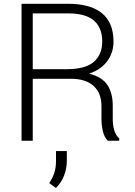

<svg xmlns="http://www.w3.org/2000/svg" viewBox="-20 -730 698 996"><path d="M149.9 -321.3V0H91.8V-710.4H332.5Q449.2 -710.4 509 -661.4Q568.8 -612.3 568.8 -514.2Q568.8 -456.5 536.4 -412.8Q503.9 -369.1 444.3 -348.6V-347.2Q509.8 -330.6 537.4 -288.8Q564.9 -247.1 564.9 -181.2V-114.3Q564.9 -80.6 572.5 -54.7Q580.1 -28.8 598.6 -11.7V0H539.1Q521 -18.1 513.7 -49.3Q506.3 -80.6 506.3 -115.2V-180.2Q506.3 -247.1 465.6 -284.2Q424.8 -321.3 347.7 -321.3ZM149.9 -371.1H325.2Q423.3 -371.1 466.8 -409.2Q510.3 -447.3 510.3 -514.6Q510.3 -586.4 467 -623.5Q423.8 -660.6 332.5 -660.6H149.9ZM326.7 104Q326.7 145 312 181.9Q297.4 218.8 270 245.1L235.4 219.7Q253.9 191.4 262.2 165.3Q270.5 139.2 270.5 105V53.7H326.7Z"/></svg>

Font: Franko
Style: Light
Weight: 300
Designer: Google
Version: Version 1.200310; 2013